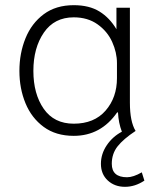

<svg xmlns="http://www.w3.org/2000/svg" viewBox="-20 -515 599 742"><path d="M538 183Q502 207 463 207Q423 207 396.5 182.5Q370 158 370 118Q370 80 392.5 46.5Q415 13 451 -6Q438 -40 436 -80L433 -81Q370 10 265 10Q196 10 149 -24.5Q102 -59 78.5 -116Q55 -173 55 -241Q55 -309 78.5 -367Q102 -425 149 -460Q196 -495 265 -495Q325 -495 364.5 -470.5Q404 -446 430 -402V-485H482V-118Q482 -45 504 -9Q457 22 434.5 50.5Q412 79 412 118Q412 170 471 170Q495 170 528 151ZM432 -271Q432 -312 413.5 -353Q395 -394 357 -421Q319 -448 265 -448Q190 -448 149.5 -389Q109 -330 109 -241Q109 -152 149 -94.5Q189 -37 265 -37Q344 -37 388 -87.5Q432 -138 432 -213Z"/></svg>

Font: Niramit ExtraLight
Style: Regular
Weight: 200
Designer: Katatrad Aksorn Co.,Ltd.
Foundry: Cadson Demak Co.,Ltd.
Version: Version 1.000; ttfautohint (v1.6)